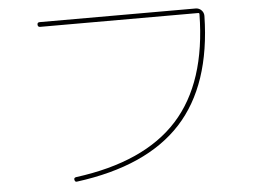

<svg xmlns="http://www.w3.org/2000/svg" viewBox="-50 -754 1101 828"><g transform="rotate(-5 500.0 -340.0)"><path d="M150.4 -669.9Q140.6 -669.9 140.1 -680.2Q139.6 -690.4 150.4 -690.4H825.2Q839.8 -690.4 850.1 -680.2Q860.4 -669.9 860.4 -655.3Q854.5 -356.4 705.1 -193.8Q555.7 -31.2 251 8.8Q242.2 10.7 240.2 0Q238.3 -8.8 248 -10.7Q546.9 -49.8 691.4 -209.5Q835.9 -369.1 839.8 -665Q839.8 -669.9 835 -669.9Z"/></g></svg>

Font: Rounded-X Mgen+ 1m thin
Style: Regular
Weight: 100
Designer: [Source Han Sans]
Ryoko NISHIZUKA  (kana & ideographs); Paul D. Hunt (Latin, Greek & Cyrillic); Wenlong ZHANG  (bopomofo
Version: Version 1.059.20150602